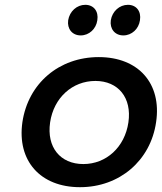

<svg xmlns="http://www.w3.org/2000/svg" viewBox="-20 -773 672 797"><path d="M334 -753C299 -753 269 -726 263 -689C258 -653 280 -626 315 -626C350 -626 379 -653 384 -689C390 -726 369 -753 334 -753ZM511 -753C476 -753 446 -726 440 -689C435 -653 457 -626 492 -626C527 -626 556 -653 561 -689C567 -726 546 -753 511 -753ZM390 -536C225 -536 97 -427 73 -266C50 -106 147 4 312 4C476 4 605 -106 628 -266C652 -427 554 -536 390 -536ZM376 -437C471 -437 528 -367 513 -265C498 -162 421 -92 326 -92C230 -92 173 -162 188 -265C203 -367 280 -437 376 -437Z"/></svg>

Font: Trueno
Style: RoundIt
Weight: 400
Designer: Julieta Ulanovsky, Jasper
Foundry: Julieta Ulanovsky, Cannot Into Space Fonts
Version: Version 3.001